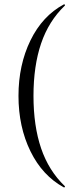

<svg xmlns="http://www.w3.org/2000/svg" viewBox="-20 -745 349 883"><path d="M274 -725Q276 -726 278 -723.5Q280 -721 278 -719Q204 -648 169 -545Q134 -442 134 -304Q134 -166 169 -63Q204 40 278 111Q280 112 278 115Q276 118 274 117Q175 63 120 -49.5Q65 -162 65 -304Q65 -446 120 -559Q175 -672 274 -725Z"/></svg>

Font: Cormorant Infant
Style: Regular
Weight: 400
Designer: Christian Thalmann (Catharsis Fonts)
Foundry: Catharsis Fonts
Version: Version 4.000